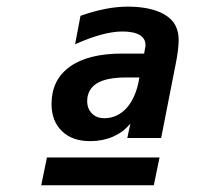

<svg xmlns="http://www.w3.org/2000/svg" viewBox="-20 -762 642 573"><path d="M249.5 -340.8Q195.3 -340.8 165 -370.6Q133.8 -400.4 133.8 -452.1Q133.8 -486.8 147 -514.6Q160.2 -542.5 188.5 -563Q243.2 -602.1 344.2 -602.1H410.2L413.1 -619.1Q414.1 -621.1 414.1 -622.6V-627.9Q414.1 -647.5 396.5 -657.7Q387.2 -663.1 374.3 -665.5Q361.3 -668 345.7 -668Q330.1 -668 314.5 -665.5Q298.8 -663.1 280.8 -658.2Q263.2 -653.3 245.1 -646.7Q227.1 -640.1 204.1 -629.9L220.2 -714.8Q258.8 -728.5 294.4 -735.4Q311.5 -738.8 328.4 -740.5Q345.2 -742.2 362.8 -742.2Q395.5 -742.2 424.1 -736.1Q452.6 -730 473.1 -717.3Q494.6 -704.1 503.9 -685.3Q513.2 -666.5 513.2 -643.6Q513.2 -638.7 512.7 -629.9Q512.2 -621.1 511.2 -612.8Q510.3 -603.5 508.1 -591.1Q505.9 -578.6 503.9 -568.8L460.9 -350.1H359.9L369.1 -393.1Q356.9 -378.9 344.7 -369.9Q332.5 -360.8 316.9 -354Q286.1 -340.8 249.5 -340.8ZM292 -409.2Q310.5 -409.2 327.9 -417.2Q345.2 -425.3 358.9 -440.9Q371.6 -455.1 381.3 -477.5Q391.1 -500 396 -530.8H356.9Q297.4 -530.8 269 -513.2Q254.9 -504.4 247.6 -491Q240.2 -477.5 240.2 -460.4Q240.2 -437.5 254.4 -423.3Q261.2 -416.5 270.3 -412.8Q279.3 -409.2 292 -409.2ZM120.1 -292H456.1L439 -209H103Z"/></svg>

Font: Hack
Style: Bold Italic
Weight: 700
Italic angle: -11°
Monospace: yes
Designer: Christopher Simpkins
Foundry: Christopher Simpkins
Version: Version 2.017; ttfautohint (v1.4.1) -l 4 -r 80 -G 350 -x 0 -